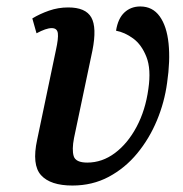

<svg xmlns="http://www.w3.org/2000/svg" viewBox="-20 -564 567 594"><path d="M204 10Q136 10 107 -22Q78 -54 95 -132L153 -409Q161 -445 159 -461Q157 -477 140 -477Q131 -477 119.5 -473Q108 -469 93 -461L80 -507Q103 -521 131.5 -531Q160 -541 191 -541Q245 -541 262.5 -510Q280 -479 266 -408L209 -137Q202 -101 208 -81Q214 -61 250 -61Q296 -61 335.5 -90.5Q375 -120 402.5 -171.5Q430 -223 439 -289Q448 -350 433 -388Q418 -426 392 -445Q366 -464 339 -469Q345 -507 365 -525.5Q385 -544 414 -544Q452 -544 474 -513.5Q496 -483 501.5 -429.5Q507 -376 497 -308Q489 -248 465.5 -191.5Q442 -135 404.5 -89.5Q367 -44 316.5 -17Q266 10 204 10Z"/></svg>

Font: Noto Serif ExtraCondensed SemiBold
Style: Italic
Weight: 600
Width: 2
Italic angle: -12°
Designer: Monotype Design Team
Foundry: Monotype Imaging Inc.
Version: Version 2.013